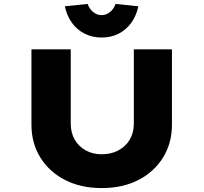

<svg xmlns="http://www.w3.org/2000/svg" viewBox="-20 -951 1036 977"><path d="M497 6Q391 6 310.5 -35.5Q230 -77 185 -150Q140 -223 140 -317V-700H340V-322Q340 -275 360.5 -240Q381 -205 416.5 -185.5Q452 -166 497 -166Q545 -166 582 -185.5Q619 -205 640 -240Q661 -275 661 -322V-700H855V-317Q855 -223 810 -150Q765 -77 685 -35.5Q605 6 497 6ZM497 -760Q450 -760 411 -779.5Q372 -799 346 -835Q320 -871 310 -919L426 -931Q435 -905 454.5 -889.5Q474 -874 497 -874Q520 -874 539.5 -889.5Q559 -905 568 -931L684 -919Q674 -871 648 -835Q622 -799 583.5 -779.5Q545 -760 497 -760Z"/></svg>

Font: Lexend Peta ExtraBold
Style: Regular
Weight: 800
Version: Version 1.007